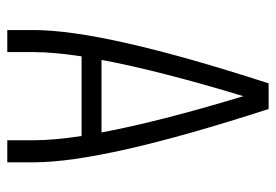

<svg xmlns="http://www.w3.org/2000/svg" viewBox="-138 -638 775 540"><g transform="rotate(90 250.0 -367.5)"><path d="M64 0V-74Q64 -273 214 -735H286Q436 -273 436 -74V0H374V-74Q374 -130 362 -209H138Q126 -130 126 -74V0ZM148 -265H352Q322 -426 250 -664Q178 -426 148 -265Z"/></g></svg>

Font: Iosevka SS01 Light
Style: Regular
Weight: 300
Monospace: yes
Designer: Belleve Invis
Foundry: Belleve Invis
Version: 2.3.3; ttfautohint (v1.8.3)